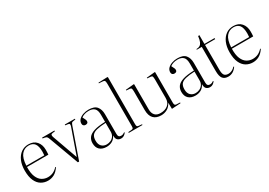

<svg xmlns="http://www.w3.org/2000/svg" viewBox="14 -1622 3495 2491"><g transform="rotate(-30 1761.0 -376.0)"><path d="M242 14Q186 14 140.5 -13.5Q95 -41 68.5 -99.5Q42 -158 42 -250Q42 -333 68.5 -394.5Q95 -456 142 -489.5Q189 -523 251 -523Q330 -523 372 -474Q414 -425 414 -350Q414 -335 413.5 -315.5Q413 -296 411 -277H91Q89 -184 112.5 -129Q136 -74 176 -50Q216 -26 262 -26Q304 -26 339.5 -41.5Q375 -57 409 -94L416 -88Q378 -32 335 -9Q292 14 242 14ZM92 -296H361Q364 -328 364 -350Q364 -433 335.5 -470.5Q307 -508 248 -508Q181 -508 139.5 -457Q98 -406 92 -296Z M693 0 530 -442Q523 -463 513.5 -475.5Q504 -488 480 -492L451 -497V-509H636V-497L597 -492Q578 -489 575 -477.5Q572 -466 579 -445L714 -67H715L849 -448Q855 -466 852.5 -477.5Q850 -489 830 -492L791 -497V-509H942V-497L907 -492Q892 -490 886 -483.5Q880 -477 869 -448L712 0Z M1119 14Q1055 14 1018 -20Q981 -54 981 -118Q981 -167 1007 -201.5Q1033 -236 1094 -255.5Q1155 -275 1261 -278V-383Q1261 -453 1231.5 -480.5Q1202 -508 1148 -508Q1112 -508 1084 -499Q1056 -490 1035 -474Q1052 -442 1057.5 -428.5Q1063 -415 1063 -403Q1063 -370 1023 -370Q1006 -370 994.5 -380.5Q983 -391 983 -410Q983 -448 1009 -473Q1035 -498 1073.5 -510.5Q1112 -523 1151 -523Q1239 -523 1274.5 -479.5Q1310 -436 1310 -365V-69Q1310 -41 1321 -29Q1332 -17 1353 -17Q1370 -17 1383.5 -23Q1397 -29 1407 -37L1413 -30Q1398 -10 1379.5 2Q1361 14 1337 14Q1305 14 1283.5 -5Q1262 -24 1263 -73Q1238 -24 1200.5 -5Q1163 14 1119 14ZM1136 -13Q1167 -13 1195.5 -26Q1224 -39 1242.5 -65.5Q1261 -92 1261 -131V-263Q1176 -259 1125.5 -246.5Q1075 -234 1053.5 -206Q1032 -178 1032 -126Q1032 -71 1061 -42Q1090 -13 1136 -13Z M1456 0V-12L1508 -16Q1524 -18 1529 -26Q1534 -34 1534 -60V-690Q1534 -725 1526 -736Q1518 -747 1491 -748L1441 -751L1442 -761L1577 -766L1583 -762V-59Q1583 -35 1588 -26.5Q1593 -18 1608 -16L1661 -11V0Z M1937 14Q1863 14 1823 -27.5Q1783 -69 1783 -154V-427Q1783 -465 1777 -476.5Q1771 -488 1750 -489L1702 -493L1703 -503L1828 -515L1832 -511V-136Q1832 -78 1860.5 -47Q1889 -16 1944 -16Q2012 -16 2054.5 -51Q2097 -86 2097 -154V-427Q2097 -465 2091 -476.5Q2085 -488 2064 -489L2016 -493L2017 -503L2142 -515L2146 -511V-56Q2146 -31 2152.5 -21.5Q2159 -12 2178 -11L2230 -9V2L2097 10L2095 -81H2094Q2068 -31 2026.5 -8.5Q1985 14 1937 14Z M2450 14Q2386 14 2349 -20Q2312 -54 2312 -118Q2312 -167 2338 -201.5Q2364 -236 2425 -255.5Q2486 -275 2592 -278V-383Q2592 -453 2562.5 -480.5Q2533 -508 2479 -508Q2443 -508 2415 -499Q2387 -490 2366 -474Q2383 -442 2388.5 -428.5Q2394 -415 2394 -403Q2394 -370 2354 -370Q2337 -370 2325.5 -380.5Q2314 -391 2314 -410Q2314 -448 2340 -473Q2366 -498 2404.5 -510.5Q2443 -523 2482 -523Q2570 -523 2605.5 -479.5Q2641 -436 2641 -365V-69Q2641 -41 2652 -29Q2663 -17 2684 -17Q2701 -17 2714.5 -23Q2728 -29 2738 -37L2744 -30Q2729 -10 2710.5 2Q2692 14 2668 14Q2636 14 2614.5 -5Q2593 -24 2594 -73Q2569 -24 2531.5 -5Q2494 14 2450 14ZM2467 -13Q2498 -13 2526.5 -26Q2555 -39 2573.5 -65.5Q2592 -92 2592 -131V-263Q2507 -259 2456.5 -246.5Q2406 -234 2384.5 -206Q2363 -178 2363 -126Q2363 -71 2392 -42Q2421 -13 2467 -13Z M2942 14Q2886 14 2860 -19.5Q2834 -53 2834 -131V-493H2760V-503Q2789 -503 2809.5 -514Q2830 -525 2843.5 -554Q2857 -583 2863 -638L2883 -641V-509H3035V-493H2883V-123Q2883 -62 2901.5 -39.5Q2920 -17 2963 -17Q2987 -17 3013 -29Q3039 -41 3061 -66L3069 -60Q3018 14 2942 14Z M3311 14Q3255 14 3209.5 -13.5Q3164 -41 3137.5 -99.5Q3111 -158 3111 -250Q3111 -333 3137.5 -394.5Q3164 -456 3211 -489.5Q3258 -523 3320 -523Q3399 -523 3441 -474Q3483 -425 3483 -350Q3483 -335 3482.5 -315.5Q3482 -296 3480 -277H3160Q3158 -184 3181.5 -129Q3205 -74 3245 -50Q3285 -26 3331 -26Q3373 -26 3408.5 -41.5Q3444 -57 3478 -94L3485 -88Q3447 -32 3404 -9Q3361 14 3311 14ZM3161 -296H3430Q3433 -328 3433 -350Q3433 -433 3404.5 -470.5Q3376 -508 3317 -508Q3250 -508 3208.5 -457Q3167 -406 3161 -296Z"/></g></svg>

Font: Literata 72pt ExtraLight
Style: Regular
Weight: 200
Designer: Latin by Veronika Burian and Jose Scaglione. Greek by Irene Vlachou. Cyrillic by Vera Evstafieva.
Foundry: TypeTogether
Version: Version 3.002